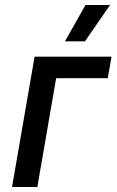

<svg xmlns="http://www.w3.org/2000/svg" viewBox="-20 -746 465 766"><path d="M28 0H129L204 -434H410L425 -520H118ZM319 -581 419 -726H321L239 -581Z"/></svg>

Font: Fixel Text 20240404 Medium
Style: Italic
Weight: 500
Width: 4
Italic angle: -10°
Designer: AlfaBravo + MacPaw
Foundry: Kyrylo Tkachov, Marchela Mozhyna, Serhii Makarenko, Maria Weinstein, Zakhar Kryvoshyya
Version: Version 1.211;Glyphs 3.2 (3225)